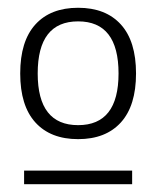

<svg xmlns="http://www.w3.org/2000/svg" viewBox="-20 -685 402 494"><path d="M181 -327Q110 -327 71 -370Q32 -413 32 -496Q32 -579 71 -622Q110 -665 181 -665Q252 -665 291 -622Q330 -579 330 -496Q330 -413 291 -370Q252 -327 181 -327ZM181 -363Q285 -363 285 -496Q285 -630 181 -630Q77 -630 77 -496Q77 -363 181 -363ZM42 -211V-246H320V-211Z"/></svg>

Font: Work Sans Light
Style: Regular
Weight: 300
Designer: Wei Huang
Foundry: Wei Huang
Version: Version 2.012; ttfautohint (v1.8.3)